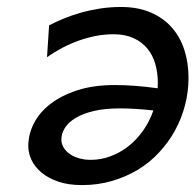

<svg xmlns="http://www.w3.org/2000/svg" viewBox="-20 -518 560 550"><path d="M240.2 -60.1Q268.6 -60.1 295.9 -70.1Q323.2 -80.1 346.9 -98.4Q370.6 -116.7 389.4 -143.1Q408.2 -169.4 419.4 -201.7Q364.3 -207.5 323.7 -207.5Q280.3 -207.5 248.5 -200Q216.8 -192.4 196.3 -179.9Q175.8 -167.5 165.8 -151.4Q155.8 -135.3 155.8 -118.2Q155.8 -105.5 162.6 -94.7Q169.4 -84 180.9 -76.2Q192.4 -68.4 207.8 -64.2Q223.1 -60.1 240.2 -60.1ZM120.6 -445.3Q140.1 -455.6 163.3 -465.1Q186.5 -474.6 212.6 -481.9Q238.8 -489.3 267.6 -493.7Q296.4 -498 326.7 -498Q375 -498 411.4 -482.4Q447.8 -466.8 471.9 -439.5Q496.1 -412.1 508.1 -375Q520 -337.9 520 -295.4Q520 -254.9 510 -216.6Q500 -178.2 481.2 -144Q462.4 -109.9 435.5 -81.1Q408.7 -52.2 374.8 -31.7Q340.8 -11.2 300.5 0.5Q260.3 12.2 214.8 12.2Q175.8 12.2 146.7 2.2Q117.7 -7.8 98.6 -23.9Q79.6 -40 70.3 -59.8Q61 -79.6 61 -99.6Q61 -132.8 76.9 -164.3Q92.8 -195.8 124.3 -220.2Q155.8 -244.6 201.9 -259.5Q248 -274.4 309.1 -274.4Q335.4 -274.4 366 -272.2Q396.5 -270 431.6 -265.1Q431.6 -269 431.9 -272.9Q432.1 -276.9 432.1 -280.8Q432.1 -309.6 424.8 -335Q417.5 -360.4 401.9 -379.2Q386.2 -397.9 362.3 -408.9Q338.4 -419.9 305.2 -419.9Q280.8 -419.9 255.9 -415.3Q231 -410.6 206.3 -401.9Q181.6 -393.1 158.4 -380.9Q135.3 -368.7 114.7 -354Z"/></svg>

Font: Andika New Basic
Style: Italic
Weight: 400
Italic angle: -14°
Designer: Victor Gaultney, Annie Olsen, Julie Remington, Don Collingsworth, Eric Hays
Foundry: SIL International
Version: Version 5.500